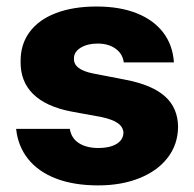

<svg xmlns="http://www.w3.org/2000/svg" viewBox="-20 -557 593 587"><path d="M278.3 -423.8Q247.1 -423.8 226.3 -410.9Q205.6 -397.9 206.1 -377.9Q204.6 -343.8 266.6 -332L367.2 -312.5Q446.3 -296.9 485.1 -261.7Q523.9 -226.6 524.4 -168.9Q523.9 -115.7 492.9 -75.2Q461.9 -34.7 406.7 -12.5Q351.6 9.8 280.3 9.8Q205.6 9.8 151.1 -11.2Q96.7 -32.2 65.7 -71.3Q34.7 -110.4 29.3 -163.1H193.4Q197.8 -134.8 220.9 -119.6Q244.1 -104.5 281.2 -104.5Q315.4 -104.5 336.2 -116.9Q356.9 -129.4 357.4 -151.4Q356.4 -168.9 340.3 -180.4Q324.2 -191.9 290 -199.2L199.2 -215.8Q121.1 -230.5 81.5 -269.3Q42 -308.1 43 -369.1Q42.5 -421.4 70.6 -459.2Q98.6 -497.1 151.4 -517.1Q204.1 -537.1 275.4 -537.1Q346.2 -537.1 398.2 -516.4Q450.2 -495.6 479.2 -457.3Q508.3 -418.9 511.7 -366.2H358.4Q355 -392.6 333.3 -408.2Q311.5 -423.8 278.3 -423.8Z"/></svg>

Font: Pretendard GOV ExtraBold
Style: Regular
Weight: 800
Designer: Base glyphs from Inter by Rasmus Andersson; Hangeul glyphs from Noto Sans CJK(Source Han Sans) by Jang Soo-young and Kan
Foundry: Kil Hyung-jin
Version: Version 1.309